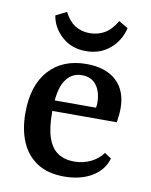

<svg xmlns="http://www.w3.org/2000/svg" viewBox="-74 -667 578 733"><g transform="rotate(10 215.0 -300.5)"><path d="M37 -204Q37 -311 90 -369.5Q143 -428 235 -428Q310 -428 351 -390Q392 -352 392 -283Q392 -272 390.5 -257Q389 -242 387 -229H105V-270H299Q300 -275 300.5 -279Q301 -283 301 -289Q301 -331 281.5 -357Q262 -383 225 -383Q184 -383 160.5 -346.5Q137 -310 137 -224Q137 -161 150.5 -123.5Q164 -86 190 -69.5Q216 -53 252 -53Q286 -53 315.5 -67Q345 -81 363 -106L389 -89Q376 -43 332 -16.5Q288 10 224 10Q161 10 119.5 -17Q78 -44 57.5 -92Q37 -140 37 -204ZM223 -476Q167 -476 129.5 -510Q92 -544 85 -590L127 -611Q143 -578 168 -562Q193 -546 225 -546Q257 -546 283 -561Q309 -576 329 -611L365 -590Q354 -541 316 -508.5Q278 -476 223 -476Z"/></g></svg>

Font: Yrsa Medium
Style: Regular
Weight: 500
Designer: Anna Giedrys (Yrsa+Rasa design), David Brezina (Yrsa art-direction, Rasa art-direction, design)
Foundry: Rosetta Type Foundry
Version: Version 2.004